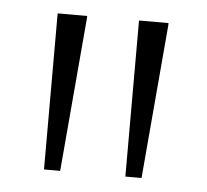

<svg xmlns="http://www.w3.org/2000/svg" viewBox="-35 -845 433 402"><g transform="rotate(5 181.0 -644.0)"><path d="M304 -808V-804L276 -480H242V-808ZM133 -808V-804L105 -480H71V-808Z"/></g></svg>

Font: EncodeSans
Style: Light
Weight: 300
Designer: Pablo Impallari, Andres Torresi
Foundry: Pablo Impallari, Andres Torresi
Version: Version 1.000; ttfautohint (v1.4.1)